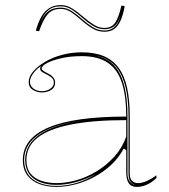

<svg xmlns="http://www.w3.org/2000/svg" viewBox="-20 -721 666 756"><path d="M302 -515Q353 -515 388.5 -500Q424 -485 447 -454Q470 -423 480.5 -375Q491 -327 491 -262V-37Q491 -17 500.5 -8.5Q510 0 523 0Q540 0 559.5 -9Q579 -18 596 -31V-20Q585 -9 572 -1Q559 7 545.5 11Q532 15 519 15Q497 15 487 0.5Q477 -14 477 -43Q477 -76 477 -91.5Q477 -107 477 -114.5Q477 -122 477 -130L467 -136Q448 -100 418 -72Q388 -44 351.5 -24.5Q315 -5 276.5 5Q238 15 203 15Q167 15 137 4.5Q107 -6 88.5 -29.5Q70 -53 70 -91Q70 -176 171 -219Q272 -262 477 -262Q477 -344 459.5 -396.5Q442 -449 403.5 -474.5Q365 -500 302 -500Q256 -500 220 -491.5Q184 -483 164 -472Q144 -461 144 -451Q144 -447 150 -442.5Q156 -438 172 -430Q197 -417 197 -395Q197 -376 181 -366.5Q165 -357 145 -357Q126 -357 109.5 -367Q93 -377 93 -398Q93 -419 110.5 -439.5Q128 -460 157.5 -477.5Q187 -495 224.5 -505Q262 -515 302 -515ZM477 -248Q346 -248 258.5 -230.5Q171 -213 127.5 -178.5Q84 -144 84 -91Q84 -58 100 -38Q116 -18 143 -9Q170 0 203 0Q240 0 281 -11.5Q322 -23 360.5 -46.5Q399 -70 430 -104Q461 -138 477 -183ZM203 11Q244 11 284 -1.5Q324 -14 358 -36Q320 -15 279.5 -4Q239 7 203 7Q164 7 136 -4.5Q108 -16 93.5 -38Q79 -60 79 -91Q79 -157 146 -198Q213 -239 337 -249Q210 -239 142.5 -198Q75 -157 75 -91Q75 -58 90 -35.5Q105 -13 134 -1Q163 11 203 11ZM349 -504Q375 -499 396 -488.5Q417 -478 433 -459Q458 -430 470 -380.5Q482 -331 482 -262V-37Q482 -28 484 -20.5Q486 -13 490 -7.5Q494 -2 500 2Q502 4 505 5.5Q508 7 512 8Q497 1 491.5 -9Q486 -19 486 -37V-262Q486 -332 473.5 -381Q461 -430 435 -460Q424 -472 411 -481Q398 -490 382.5 -495.5Q367 -501 349 -504ZM145 -362Q165 -362 178.5 -372Q192 -382 192 -395Q192 -409 182 -416.5Q172 -424 160 -430Q153 -433 145.5 -438Q138 -443 138 -451Q138 -457 143 -462Q129 -453 119 -442Q109 -431 103.5 -420Q98 -409 98 -398Q98 -383 111.5 -372.5Q125 -362 145 -362ZM391 -596Q365 -596 343 -609.5Q321 -623 301 -641Q281 -659 261 -672.5Q241 -686 219 -686Q186 -686 167.5 -664.5Q149 -643 134 -598L121 -600Q130 -633 143 -655.5Q156 -678 175 -689.5Q194 -701 219 -701Q243 -701 264.5 -687.5Q286 -674 306.5 -656Q327 -638 348 -624.5Q369 -611 391 -611Q420 -611 434 -632.5Q448 -654 458 -699L471 -697Q465 -663 455 -640.5Q445 -618 430 -607Q415 -596 391 -596ZM391 -601Q407 -601 419 -607Q431 -613 440 -625.5Q449 -638 454 -659Q446 -631 431 -618.5Q416 -606 391 -606Q367 -606 345.5 -619.5Q324 -633 304 -651Q284 -669 263.5 -682.5Q243 -696 219 -696Q188 -696 169 -679.5Q150 -663 138 -629Q150 -660 169 -675.5Q188 -691 219 -691Q242 -691 262.5 -677.5Q283 -664 303 -646Q323 -628 344.5 -614.5Q366 -601 391 -601Z"/></svg>

Font: Kalnia Glaze Thin
Style: Regular
Weight: 100
Version: Version 1.110